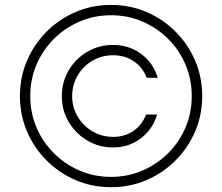

<svg xmlns="http://www.w3.org/2000/svg" viewBox="-20 -759 914 790"><path d="M234.4 -363.3Q234.4 -421.9 262.7 -469.7Q291 -517.6 339.1 -545.9Q387.2 -574.2 445.3 -574.2Q490.2 -574.2 527.6 -556.9Q564.9 -539.6 591.3 -509Q617.7 -478.5 628.9 -439H583.5Q568.4 -480.5 531.5 -506.1Q494.6 -531.7 445.3 -531.7Q398.9 -531.7 360.6 -509.3Q322.3 -486.8 299.6 -448.5Q276.9 -410.2 276.9 -363.3Q276.9 -316.9 299.6 -279.1Q322.3 -241.2 360.6 -218.5Q398.9 -195.8 445.3 -195.8Q494.6 -195.8 530.3 -221.2Q565.9 -246.6 580.6 -287.6H626.5Q615.2 -248.5 589.4 -218Q563.5 -187.5 526.9 -169.9Q490.2 -152.3 445.3 -152.3Q387.2 -152.3 339.1 -180.9Q291 -209.5 262.7 -257.3Q234.4 -305.2 234.4 -363.3ZM437 11.2Q359.4 11.2 291.5 -17.8Q223.6 -46.9 171.9 -98.6Q120.1 -150.4 91.1 -218.3Q62 -286.1 62 -363.8Q62 -441.4 91.1 -509.3Q120.1 -577.1 171.9 -628.9Q223.6 -680.7 291.5 -709.7Q359.4 -738.8 437 -738.8Q514.6 -738.8 582.5 -709.7Q650.4 -680.7 702.1 -628.9Q753.9 -577.1 783 -509.3Q812 -441.4 812 -363.8Q812 -286.1 783 -218.3Q753.9 -150.4 702.1 -98.6Q650.4 -46.9 582.5 -17.8Q514.6 11.2 437 11.2ZM437 -31.2Q505.9 -31.2 565.9 -57.1Q626 -83 671.9 -128.7Q717.8 -174.3 743.4 -234.6Q769 -294.9 769 -363.8Q769 -432.6 743.4 -492.9Q717.8 -553.2 671.9 -598.9Q626 -644.5 565.9 -670.4Q505.9 -696.3 437 -696.3Q367.7 -696.3 307.6 -670.4Q247.6 -644.5 201.7 -598.9Q155.8 -553.2 130.1 -492.9Q104.5 -432.6 104.5 -363.8Q104.5 -294.9 130.1 -234.6Q155.8 -174.3 201.7 -128.7Q247.6 -83 307.6 -57.1Q367.7 -31.2 437 -31.2Z"/></svg>

Font: Inter 28pt ExtraLight
Style: Regular
Weight: 250
Designer: Rasmus Andersson
Foundry: rsms
Version: Version 4.001;git-66647c0bb